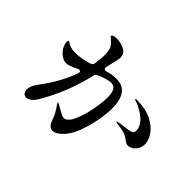

<svg xmlns="http://www.w3.org/2000/svg" viewBox="-145 -1023 1290 1290"><g transform="rotate(45 500.0 -377.5)"><path d="M636 -392Q636 -348 624 -280Q612 -212 587.5 -147Q563 -82 528 -46Q509 -26 490.5 -15.5Q472 -5 458 -5Q442 -5 428.5 -18Q415 -31 408 -52Q393 -100 359 -146Q357 -150 353 -155.5Q349 -161 349 -164Q349 -166 353 -166Q358 -166 375 -155Q377 -154 398 -142Q417 -131 429 -125.5Q441 -120 450 -120Q483 -120 508.5 -175.5Q534 -231 548 -304.5Q562 -378 562 -423Q562 -469 549.5 -491Q537 -513 508 -513Q473 -513 409 -484Q394 -479 391 -463Q343 -258 245 -95Q230 -68 211 -53Q192 -38 175 -38Q159 -38 149 -49.5Q139 -61 139 -80Q139 -115 173 -159Q266 -283 307 -402Q309 -408 309 -411Q309 -423 296 -423Q290 -423 283 -420Q227 -391 200 -391Q180 -391 157 -406.5Q134 -422 118.5 -447Q103 -472 103 -498Q103 -510 109 -510Q112 -510 119 -505.5Q126 -501 131 -498Q158 -484 196 -484Q256 -485 320 -506Q336 -510 339 -528Q347 -580 347 -613Q347 -667 327 -692Q315 -707 300 -719Q285 -731 285 -735Q285 -741 296 -745.5Q307 -750 326 -750Q344 -750 364.5 -745Q385 -740 398 -733Q434 -715 434 -677Q434 -658 422 -614Q415 -587 414 -580L411 -564L410 -558Q410 -549 415.5 -545.5Q421 -542 430 -544Q476 -557 513 -557Q578 -557 607 -515Q636 -473 636 -392ZM962 -381Q962 -355 950 -335Q938 -315 920.5 -304Q903 -293 886 -293Q869 -293 846 -312Q826 -329 797.5 -336.5Q769 -344 733 -348Q719 -350 719 -354Q719 -358 737 -360Q758 -364 803 -369Q836 -375 846 -381Q856 -387 856 -402Q856 -449 811 -487.5Q766 -526 709 -544Q700 -547 700 -550Q700 -554 712 -554Q799 -553 855 -524Q911 -495 936.5 -455.5Q962 -416 962 -381Z"/></g></svg>

Font: Shippori Mincho B1 SemiBold
Style: Regular
Weight: 600
Designer: FONTDASU
Foundry: FONTDASU / Google Inc. / but / Adobe
Version: Version 3.110; ttfautohint (v1.8.3)